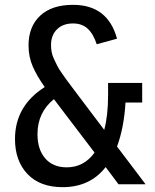

<svg xmlns="http://www.w3.org/2000/svg" viewBox="-20 -762 640 794"><path d="M427 -370V-419H568V-338H499Q493 -235 464 -156L582 0H470L417 -71Q352 12 239 12Q145 12 93.5 -42.5Q42 -97 42 -187Q42 -324 165 -402Q133 -447 115.5 -487Q98 -527 98 -574Q98 -652 146 -697Q194 -742 282 -742Q426 -742 464 -602L380 -579Q366 -622 342.5 -643.5Q319 -665 282 -665Q240 -665 215.5 -640.5Q191 -616 191 -576Q191 -562 193.5 -547.5Q196 -533 203.5 -517.5Q211 -502 216.5 -490.5Q222 -479 235 -460.5Q248 -442 254 -433.5Q260 -425 276 -404Q292 -383 297 -376L411 -225Q427 -284 427 -370ZM135 -207Q135 -144 167 -107Q199 -70 256 -70Q327 -70 371 -131L212 -340L203 -352Q135 -297 135 -207Z"/></svg>

Font: Moralerspace Krypton JPDOC
Style: Regular
Weight: 400
Version: v0.0.6; ttfautohint (v1.8.4.7-5d5b-dirty) -l 6 -r 45 -G 200 